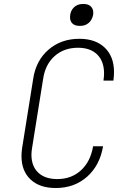

<svg xmlns="http://www.w3.org/2000/svg" viewBox="-20 -935 640 965"><path d="M88 -150Q88 -169 91 -190L147 -540Q161 -631 224 -685.5Q287 -740 379 -740Q460 -740 506.5 -695.5Q553 -651 553 -573Q553 -553 550 -530H500Q503 -550 503 -566Q503 -627 468.5 -661Q434 -695 372 -695Q302 -695 255 -653.5Q208 -612 197 -540L141 -190Q138 -172 138 -157Q138 -100 172 -67.5Q206 -35 268 -35Q339 -35 387 -79Q435 -123 448 -200H498Q482 -104 418 -47Q354 10 260 10Q179 10 133.5 -33Q88 -76 88 -150ZM379 -805Q357 -805 344.5 -816.5Q332 -828 332 -848Q332 -878 350 -896.5Q368 -915 396 -915H401Q426 -915 439 -900Q452 -885 448 -860Q443 -835 426 -820Q409 -805 384 -805Z"/></svg>

Font: JetBrains Mono Extra Light
Style: Italic
Weight: 200
Italic angle: -9°
Monospace: yes
Designer: Philipp Nurullin, Konstantin Bulenkov
Foundry: JetBrains
Version: 2.002